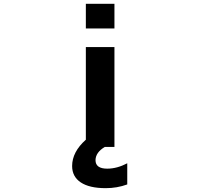

<svg xmlns="http://www.w3.org/2000/svg" viewBox="-20 -771 1040 1010"><path d="M431.6 -621.1V-751H582V-621.1ZM536.1 218.8Q450.2 218.8 404.8 188.5Q359.4 158.2 359.4 102.5Q359.4 28.3 431.6 -36.1V-523.4H582V2H531.2Q483.4 30.3 482.4 71.3Q482.4 116.2 543.9 116.2Q595.7 116.2 649.4 87.9V199.2Q595.7 218.8 536.1 218.8Z"/></svg>

Font: GenEi Gothic M Regular
Style: Bold
Weight: 700
Designer: o_tamon (Modified); [Source Han Sans]
Ryoko NISHIZUKA  (kana & ideographs); Paul D. Hunt (Latin, Greek & Cyrillic); Wenl
Version: Version 1.1a;Original Version 1.004